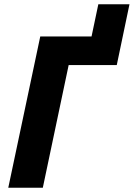

<svg xmlns="http://www.w3.org/2000/svg" viewBox="-20 -886 631 906"><path d="M19 0 170 -714H412L444 -866H591L531 -579H304L182 0Z"/></svg>

Font: Noto Sans Display Extra
Style: Italic
Weight: 800
Italic angle: -12°
Designer: Monotype Design Team
Foundry: Monotype Imaging Inc.
Version: Version 1.900